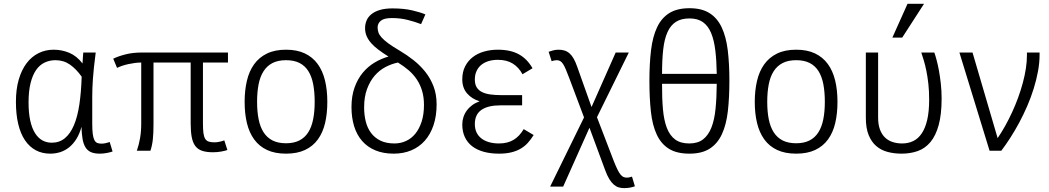

<svg xmlns="http://www.w3.org/2000/svg" viewBox="-20 -786 5470 1001"><path d="M566.9 3.9Q554.2 8.3 536.1 11.7Q518.1 15.1 500 15.1Q472.2 15.1 454.1 7.1Q436 -1 425.5 -18.1Q415 -35.2 410.4 -61.8Q405.8 -88.4 404.8 -125Q395 -88.4 378.4 -61.8Q361.8 -35.2 340.6 -18.1Q319.3 -1 294.2 7.1Q269 15.1 242.2 15.1Q199.7 15.1 166.5 -2.7Q133.3 -20.5 110.1 -54.9Q86.9 -89.4 75 -139.6Q63 -189.9 63 -254.9Q63 -320.3 77.6 -370.8Q92.3 -421.4 118.4 -456.1Q144.5 -490.7 180.7 -508.8Q216.8 -526.9 259.8 -526.9Q302.2 -526.9 341.1 -510.7Q379.9 -494.6 410.2 -455.1Q411.1 -470.7 412.1 -485.8Q413.1 -501 414.1 -512.2H479Q473.1 -467.8 469.7 -434.6Q466.3 -401.4 464.4 -374.8Q462.4 -348.1 461.7 -325.7Q460.9 -303.2 460.9 -280.8V-141.1Q460.9 -107.9 463.6 -87.6Q466.3 -67.4 471.9 -56.2Q477.5 -44.9 486.6 -41Q495.6 -37.1 508.8 -37.1Q519.5 -37.1 530.5 -39.6Q541.5 -42 551.8 -45.9ZM250 -42Q289.6 -42 318.1 -65.4Q346.7 -88.9 365.5 -133.3Q384.3 -177.7 393.8 -241.7Q403.3 -305.7 405.8 -386.2Q377.9 -425.8 345 -449Q312 -472.2 269 -472.2Q238.8 -472.2 212.9 -460Q187 -447.8 168.5 -421.4Q149.9 -395 139.4 -353Q128.9 -311 128.9 -252Q128.9 -196.8 137.7 -157.2Q146.5 -117.7 162.6 -92Q178.7 -66.4 200.9 -54.2Q223.1 -42 250 -42Z M1165.5 -3.9Q1153.3 0.5 1132.8 4.2Q1112.3 7.8 1090.3 7.8Q1056.2 7.8 1033.7 0.2Q1011.2 -7.3 998 -25.1Q984.9 -43 979.5 -71.8Q974.1 -100.6 974.1 -143.1V-460H780.3V-138.2Q780.3 -92.8 776.9 -60.1Q773.4 -27.3 764.2 0H693.4Q704.1 -30.8 710.2 -65.7Q716.3 -100.6 716.3 -142.1V-460Q700.7 -460 683.6 -457.8Q666.5 -455.6 649.7 -451.9Q632.8 -448.2 617.4 -443.1Q602.1 -438 590.3 -432.1L570.3 -480Q596.2 -492.7 633.8 -502.4Q671.4 -512.2 721.2 -512.2H1168.5V-460H1038.1V-143.1Q1038.1 -112.3 1040.5 -93Q1043 -73.7 1049.6 -62.7Q1056.2 -51.8 1067.9 -47.9Q1079.6 -43.9 1098.1 -43.9Q1110.8 -43.9 1125.2 -47.1Q1139.6 -50.3 1149.4 -54.2Z M1686.5 -254.9Q1686.5 -193.8 1674.8 -144.3Q1663.1 -94.7 1637.2 -59.1Q1611.3 -23.4 1570.3 -4.2Q1529.3 15.1 1471.2 15.1Q1413.1 15.1 1372.1 -4.2Q1331.1 -23.4 1305.2 -59.1Q1279.3 -94.7 1267.3 -144.3Q1255.4 -193.8 1255.4 -254.9Q1255.4 -314.5 1267.1 -364.5Q1278.8 -414.6 1304.7 -450.7Q1330.6 -486.8 1371.6 -506.8Q1412.6 -526.9 1471.2 -526.9Q1528.3 -526.9 1569.1 -507.6Q1609.9 -488.3 1636 -452.6Q1662.1 -417 1674.3 -366.9Q1686.5 -316.9 1686.5 -254.9ZM1620.6 -254.9Q1620.6 -306.6 1612.8 -347.2Q1605 -387.7 1587.4 -415.5Q1569.8 -443.4 1541.3 -457.8Q1512.7 -472.2 1471.2 -472.2Q1429.2 -472.2 1400.4 -457.3Q1371.6 -442.4 1353.8 -414.3Q1335.9 -386.2 1328.1 -345.9Q1320.3 -305.7 1320.3 -254.9Q1320.3 -204.1 1328.4 -164.1Q1336.4 -124 1354.2 -96.2Q1372.1 -68.4 1400.9 -53.7Q1429.7 -39.1 1471.2 -39.1Q1511.7 -39.1 1540.3 -53.5Q1568.8 -67.9 1586.7 -95.7Q1604.5 -123.5 1612.5 -163.6Q1620.6 -203.6 1620.6 -254.9Z M2175.3 -660.2Q2145.5 -671.9 2106.4 -681.9Q2067.4 -691.9 2023.4 -691.9Q1982.4 -691.9 1965.6 -678Q1948.7 -664.1 1948.7 -643.1Q1948.7 -629.4 1952.9 -616.9Q1957 -604.5 1969.5 -590.6Q1981.9 -576.7 2004.4 -560.1Q2026.9 -543.5 2063.5 -522Q2101.6 -499.5 2136.2 -472.2Q2170.9 -444.8 2197.8 -410.9Q2224.6 -377 2240.5 -335.2Q2256.3 -293.5 2256.3 -242.2Q2256.3 -181.2 2240.2 -133.3Q2224.1 -85.4 2194.8 -52.5Q2165.5 -19.5 2124.3 -2.2Q2083 15.1 2032.7 15.1Q1978.5 15.1 1937.3 -2Q1896 -19 1868.2 -50.8Q1840.3 -82.5 1826.4 -127.4Q1812.5 -172.4 1812.5 -228Q1812.5 -285.2 1828.4 -329.6Q1844.2 -374 1870.8 -406.2Q1897.5 -438.5 1932.4 -459.5Q1967.3 -480.5 2005.4 -491.2Q1975.6 -509.8 1952.9 -526.9Q1930.2 -543.9 1914.8 -561.5Q1899.4 -579.1 1891.4 -598.1Q1883.3 -617.2 1883.3 -639.2Q1883.3 -660.2 1891.1 -679Q1898.9 -697.8 1916.3 -711.9Q1933.6 -726.1 1960.7 -734.1Q1987.8 -742.2 2026.4 -742.2Q2084.5 -742.2 2127.9 -732.2Q2171.4 -722.2 2197.8 -710.9ZM2190.4 -238.8Q2190.4 -278.8 2180.9 -311.3Q2171.4 -343.8 2153.8 -370.6Q2136.2 -397.5 2111.1 -419.2Q2085.9 -440.9 2054.7 -460Q2021.5 -453.1 1989.7 -436.5Q1958 -419.9 1933.3 -391.4Q1908.7 -362.8 1893.6 -322Q1878.4 -281.2 1878.4 -226.1Q1878.4 -186.5 1887 -152.3Q1895.5 -118.2 1914.6 -92.8Q1933.6 -67.4 1963.6 -52.7Q1993.7 -38.1 2036.6 -38.1Q2068.4 -38.1 2096.4 -50.8Q2124.5 -63.5 2145.3 -88.9Q2166 -114.3 2178.2 -151.9Q2190.4 -189.5 2190.4 -238.8Z M2762.2 -82Q2748 -59.1 2731.7 -41Q2715.3 -22.9 2693.8 -10.5Q2672.4 2 2644.8 8.5Q2617.2 15.1 2581.5 15.1Q2537.6 15.1 2502.2 5.4Q2466.8 -4.4 2441.9 -23.4Q2417 -42.5 2403.6 -71Q2390.1 -99.6 2390.1 -137.2Q2390.1 -156.7 2396.2 -175.5Q2402.3 -194.3 2414.1 -210.2Q2425.8 -226.1 2442.6 -238.3Q2459.5 -250.5 2480.5 -257.8Q2439.5 -270.5 2414.8 -299.3Q2390.1 -328.1 2390.1 -372.1Q2390.1 -411.1 2405 -440.2Q2419.9 -469.2 2445.1 -488.5Q2470.2 -507.8 2503.9 -517.3Q2537.6 -526.9 2575.2 -526.9Q2641.6 -526.9 2685.1 -502.9Q2728.5 -479 2756.3 -430.2L2704.1 -398.9Q2684.6 -435.1 2653.3 -454.6Q2622.1 -474.1 2575.2 -474.1Q2549.3 -474.1 2527.3 -467.5Q2505.4 -460.9 2489.5 -448Q2473.6 -435.1 2464.6 -415.8Q2455.6 -396.5 2455.6 -371.1Q2455.6 -347.2 2464.8 -331.5Q2474.1 -315.9 2491.9 -306.6Q2509.8 -297.4 2535.4 -293.7Q2561 -290 2594.2 -290H2702.1V-236.8H2589.4Q2523.9 -236.8 2489.7 -212.9Q2455.6 -189 2455.6 -139.2Q2455.6 -114.3 2464.6 -95.5Q2473.6 -76.7 2490.2 -64Q2506.8 -51.3 2530 -44.7Q2553.2 -38.1 2581.5 -38.1Q2605 -38.1 2623.8 -43Q2642.6 -47.9 2658 -57.1Q2673.3 -66.4 2686.3 -80.3Q2699.2 -94.2 2710.4 -112.8Z M3024.9 -173.8 2948.2 -377.9Q2938 -404.8 2930.4 -422.9Q2922.9 -440.9 2915.8 -451.9Q2908.7 -462.9 2900.9 -467.5Q2893.1 -472.2 2882.3 -472.2Q2876 -472.2 2867.9 -470.5Q2859.9 -468.8 2856 -466.8L2840.3 -516.1Q2847.7 -519 2862.5 -522.9Q2877.4 -526.9 2891.1 -526.9Q2909.2 -526.9 2923.3 -522.5Q2937.5 -518.1 2949.2 -507.8Q2960.9 -497.6 2970.7 -480.5Q2980.5 -463.4 2989.3 -438L3064 -228L3189.9 -512.2H3258.3L3092.3 -174.8L3180.2 54.2Q3190.9 81.1 3199.2 97.9Q3207.5 114.7 3215.1 124Q3222.7 133.3 3230.5 136.7Q3238.3 140.1 3248 140.1Q3254.9 140.1 3262 138.4Q3269 136.7 3274.9 134.8L3290 185.1Q3280.3 189 3265.6 191.9Q3251 194.8 3233.9 194.8Q3219.2 194.8 3205.8 190.9Q3192.4 187 3180.2 176.5Q3168 166 3156.5 147.5Q3145 128.9 3134.3 99.1L3053.2 -120.1L2916 187H2848.1Z M3716.8 -400.9Q3715.8 -470.2 3709.2 -524.2Q3702.6 -578.1 3687 -615Q3671.4 -651.9 3644.3 -670.9Q3617.2 -689.9 3574.7 -689.9Q3531.7 -689.9 3503.9 -672.1Q3476.1 -654.3 3460 -618.4Q3443.8 -582.5 3437.7 -528.3Q3431.6 -474.1 3431.6 -400.9ZM3574.7 -743.2Q3638.7 -743.2 3679.2 -717.5Q3719.7 -691.9 3742.7 -643.1Q3765.6 -594.2 3774.2 -524.2Q3782.7 -454.1 3782.7 -365.2Q3782.7 -276.9 3774.7 -206.5Q3766.6 -136.2 3743.9 -86.9Q3721.2 -37.6 3680.4 -11.2Q3639.6 15.1 3574.7 15.1Q3508.3 15.1 3467.5 -10.3Q3426.8 -35.6 3404.1 -84.2Q3381.3 -132.8 3373.5 -203.6Q3365.7 -274.4 3365.7 -365.2Q3365.7 -454.6 3374.3 -524.9Q3382.8 -595.2 3405.8 -643.8Q3428.7 -692.4 3469.5 -717.8Q3510.3 -743.2 3574.7 -743.2ZM3431.6 -349.1Q3431.2 -274.4 3436.3 -216.6Q3441.4 -158.7 3456.8 -118.9Q3472.2 -79.1 3500.2 -58.6Q3528.3 -38.1 3573.7 -38.1Q3617.7 -38.1 3645.3 -59.3Q3672.9 -80.6 3688.7 -120.4Q3704.6 -160.2 3710.4 -218Q3716.3 -275.9 3716.8 -349.1Z M4346.2 -254.9Q4346.2 -193.8 4334.5 -144.3Q4322.8 -94.7 4296.9 -59.1Q4271 -23.4 4230 -4.2Q4189 15.1 4130.9 15.1Q4072.8 15.1 4031.7 -4.2Q3990.7 -23.4 3964.8 -59.1Q3939 -94.7 3927 -144.3Q3915 -193.8 3915 -254.9Q3915 -314.5 3926.8 -364.5Q3938.5 -414.6 3964.4 -450.7Q3990.2 -486.8 4031.2 -506.8Q4072.3 -526.9 4130.9 -526.9Q4188 -526.9 4228.8 -507.6Q4269.5 -488.3 4295.7 -452.6Q4321.8 -417 4334 -366.9Q4346.2 -316.9 4346.2 -254.9ZM4280.3 -254.9Q4280.3 -306.6 4272.5 -347.2Q4264.6 -387.7 4247.1 -415.5Q4229.5 -443.4 4200.9 -457.8Q4172.4 -472.2 4130.9 -472.2Q4088.9 -472.2 4060.1 -457.3Q4031.2 -442.4 4013.4 -414.3Q3995.6 -386.2 3987.8 -345.9Q3980 -305.7 3980 -254.9Q3980 -204.1 3988 -164.1Q3996.1 -124 4013.9 -96.2Q4031.7 -68.4 4060.5 -53.7Q4089.4 -39.1 4130.9 -39.1Q4171.4 -39.1 4200 -53.5Q4228.5 -67.9 4246.3 -95.7Q4264.2 -123.5 4272.2 -163.6Q4280.3 -203.6 4280.3 -254.9Z M4494.1 -512.2H4558.1V-172.9Q4558.1 -136.7 4567.6 -111.1Q4577.1 -85.4 4593.8 -69.3Q4610.4 -53.2 4633.3 -45.7Q4656.2 -38.1 4683.1 -38.1Q4714.8 -38.1 4741 -50.5Q4767.1 -63 4785.6 -90.6Q4804.2 -118.2 4814.2 -161.6Q4824.2 -205.1 4824.2 -267.1Q4824.2 -311 4820.1 -348.4Q4815.9 -385.7 4809.8 -416Q4803.7 -446.3 4796.4 -470.5Q4789.1 -494.6 4783.2 -512.2H4851.1Q4856 -499 4862.5 -474.9Q4869.1 -450.7 4875 -418.9Q4880.9 -387.2 4885 -349.9Q4889.2 -312.5 4889.2 -272.9Q4889.2 -189.5 4873.8 -133.8Q4858.4 -78.1 4830.8 -45.2Q4803.2 -12.2 4764.6 1.5Q4726.1 15.1 4680.2 15.1Q4641.6 15.1 4607.7 6.1Q4573.7 -2.9 4548.6 -24.4Q4523.4 -45.9 4508.8 -81.8Q4494.1 -117.7 4494.1 -171.9ZM4683.6 -589.8H4632.3L4711.4 -766.1H4797.4Z M5050.3 -512.2 5181.2 -65.9Q5201.2 -95.2 5220.5 -129.6Q5239.7 -164.1 5256.8 -201.2Q5273.9 -238.3 5288.1 -277.1Q5302.2 -315.9 5312.5 -354Q5322.8 -392.1 5328.4 -428.7Q5334 -465.3 5334 -498V-512.2H5399.9V-501Q5399.9 -459 5391.6 -414.1Q5383.3 -369.1 5369.1 -323.7Q5355 -278.3 5335.7 -233.6Q5316.4 -189 5294.2 -147.5Q5272 -106 5247.8 -68.4Q5223.6 -30.8 5200.2 0H5139.2L4981.9 -512.2Z"/></svg>

Font: Clear Sans Light
Style: Regular
Weight: 300
Foundry: Intel Corporation
Version: Version 1.00